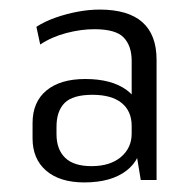

<svg xmlns="http://www.w3.org/2000/svg" viewBox="-20 -736 408 401"><path d="M255 -475V-609Q255 -640 238.5 -657.5Q222 -675 177 -675Q149 -675 118.5 -667Q88 -659 64 -643L56 -680Q73 -691 95.5 -699Q118 -707 142 -711.5Q166 -716 188 -716Q307 -716 307 -611V-360H274ZM156 -355Q105 -355 76.5 -379.5Q48 -404 48 -447V-479Q48 -523 77 -547Q106 -571 158 -571Q213 -571 244.5 -548Q276 -525 276 -481V-448Q276 -404 244 -379.5Q212 -355 156 -355ZM171 -389Q210 -389 232.5 -408Q255 -427 255 -457V-473Q255 -504 234 -521Q213 -538 173 -538Q132 -538 115 -521Q98 -504 98 -471V-456Q98 -424 116 -406.5Q134 -389 171 -389Z"/></svg>

Font: Pathway Extreme SemiCondensed ExtraLight
Style: Regular
Weight: 250
Width: 4
Version: Version 1.001;gftools[0.9.26]